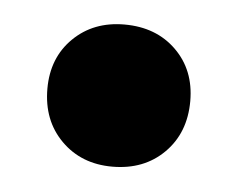

<svg xmlns="http://www.w3.org/2000/svg" viewBox="-29 -212 314 253"><g transform="rotate(5 127.5 -86.0)"><path d="M127 -180Q169 -180 195.5 -154Q222 -128 222 -87Q222 -45 195.5 -18.5Q169 8 127 8Q86 8 59.5 -18.5Q33 -45 33 -87Q33 -128 59.5 -154Q86 -180 127 -180Z"/></g></svg>

Font: Montserrat Extra Bold
Style: Regular
Weight: 800
Designer: Julieta Ulanovsky
Foundry: Julieta Ulanovsky
Version: Version 3.001;PS 003.001;hotconv 1.0.70;makeotf.lib2.5.58329